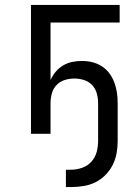

<svg xmlns="http://www.w3.org/2000/svg" viewBox="-20 -540 565 775"><path d="M246 215V145H267Q289 145 311 137.5Q333 130 348.5 113Q364 96 370 74Q376 52 376 29V-124Q376 -144 370.5 -163.5Q365 -183 351.5 -197Q338 -211 319 -217Q300 -223 280 -223Q260 -223 241 -217Q222 -211 208.5 -197Q195 -183 189.5 -163.5Q184 -144 184 -124V0H105V-520H463V-449H184V-217Q192 -235 205 -250.5Q218 -266 235 -276Q252 -286 271.5 -290Q291 -294 311 -294Q332 -294 352.5 -289Q373 -284 391 -272.5Q409 -261 421.5 -244Q434 -227 441.5 -207Q449 -187 452 -166Q455 -145 455 -124V29Q455 54 450.5 79Q446 104 434.5 126.5Q423 149 405 167Q387 185 364.5 196Q342 207 317 211Q292 215 267 215Z"/></svg>

Font: Iosevka Pride
Style: Regular
Weight: 400
Monospace: yes
Designer: Belleve Invis
Foundry: Belleve Invis
Version: Version 30.3.1; ttfautohint (v1.8.4)